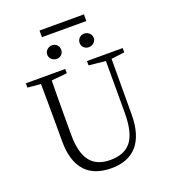

<svg xmlns="http://www.w3.org/2000/svg" viewBox="-181 -1160 1151 1304"><g transform="rotate(-20 395.0 -508.0)"><path d="M400 15C480 15 541 -9 584 -57C629 -108 651 -183 651 -284L652 -683L748 -695V-726H490V-695L611 -682V-311C611 -214 595 -145 562 -102C530 -61 479 -40 410 -40C348 -40 301 -59 270 -96C235 -137 218 -203 218 -293V-389C218 -522 219 -620 220 -684L333 -695V-726H48V-695L143 -686C144 -621 145 -522 145 -389V-272C145 -174 168 -101 214 -52C257 -7 319 15 400 15ZM303 -908C275 -908 251 -886 251 -859C251 -831 275 -810 303 -810C331 -810 352 -830 352 -859C352 -887 331 -908 303 -908ZM535 -810C563 -810 587 -831 587 -859C587 -886 563 -908 535 -908C507 -908 485 -886 485 -858C485 -830 507 -810 535 -810ZM579 -983V-1031H258V-983Z"/></g></svg>

Font: AllPunType Light
Style: Regular
Weight: 300
Version: 1.0